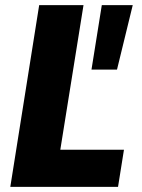

<svg xmlns="http://www.w3.org/2000/svg" viewBox="-20 -725 551 745"><path d="M20 0 132 -705H304L214 -144H461L438 0ZM335 -455 375 -705H495L434 -455Z"/></svg>

Font: Nunito Sans 10pt Condensed Black
Style: Italic
Weight: 900
Width: 3
Italic angle: -9°
Designer: Vernon Adams
Foundry: Vernon Adams
Version: Version 3.101;gftools[0.9.27]